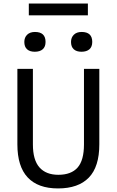

<svg xmlns="http://www.w3.org/2000/svg" viewBox="-20 -1041 654 1076"><path d="M450.6 -231.5V-655H536.6V-232.1Q536.6 -106.5 477.9 -45.8Q419.1 15 305.1 15Q193 15 135.2 -46.6Q77.4 -108.1 77.4 -232.1V-655H164.4V-231.5Q164.4 -144.5 201.1 -102.9Q237.9 -61.4 307 -61.4Q378.9 -61.4 414.8 -101.9Q450.6 -142.5 450.6 -231.5ZM141.5 -955.1V-1021.2H472.5V-955.1ZM174.8 -751Q147 -751 131.6 -764.9Q116.3 -778.8 116.3 -806Q116.3 -830.8 132.1 -846.4Q148 -861.9 175.8 -861.9Q235.3 -861.9 235.3 -806Q235.3 -778.8 219.4 -764.9Q203.6 -751 174.8 -751ZM436.5 -751Q408.7 -751 393.4 -764.9Q378 -778.8 378 -806Q378 -830.8 393.9 -846.4Q409.7 -861.9 437.5 -861.9Q497 -861.9 497 -806Q497 -778.8 481.2 -764.9Q465.3 -751 436.5 -751Z"/></svg>

Font: Intel One Mono Light
Style: Regular
Weight: 300
Monospace: yes
Designer: Fred Shallcrass
Foundry: Frere-Jones Type LLC
Version: Version 1.004